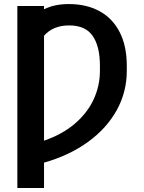

<svg xmlns="http://www.w3.org/2000/svg" viewBox="-20 -737 717 956"><path d="M199.2 -690.9Q251 -716.8 323.2 -716.8Q409.7 -716.8 474.6 -681.9Q539.6 -647 575.4 -577.9Q611.3 -508.8 611.3 -409.2V-383.8Q611.3 -279.3 561.3 -188.5Q511.2 -97.7 418.2 -30.3Q325.2 37.1 199.2 72.8V199.2H66.4V-707H199.2ZM477.5 -383.8V-410.2Q477.5 -506.3 441.4 -558.3Q405.3 -610.4 324.2 -610.4Q244.1 -610.4 199.2 -559.1V-36.6Q290.5 -67.9 353 -121.6Q415.5 -175.3 446.5 -242.7Q477.5 -310.1 477.5 -383.8Z"/></svg>

Font: Pretendard JP SemiBold
Style: Regular
Weight: 600
Designer: Base glyphs from Inter by Rasmus Andersson; Hangeul glyphs from Noto Sans CJK(Source Han Sans) by Jang Soo-young and Kan
Foundry: Kil Hyung-jin
Version: Version 1.309